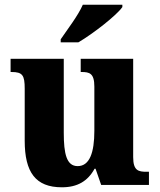

<svg xmlns="http://www.w3.org/2000/svg" viewBox="-20 -786 678 816"><path d="M238 -619V-606H313C376 -643 476 -721 500 -756V-766H332C313 -721 265 -659 238 -619ZM243 10C309 10 353 -16 382 -69H386L410 0H613V-56H603C569 -56 546 -60 546 -118V-536H323V-480H326C360 -480 381 -475 381 -418V-230C381 -138 361 -80 310 -80C263 -80 251 -132 251 -222V-536H25V-480H29C76 -480 85 -466 85 -409V-188C85 -54 131 10 243 10Z"/></svg>

Font: Noto Serif Lao SemiCondensed ExtraBold
Style: Regular
Weight: 800
Width: 4
Designer: Monotype Design Team
Foundry: Monotype Imaging Inc.
Version: Version 2.003